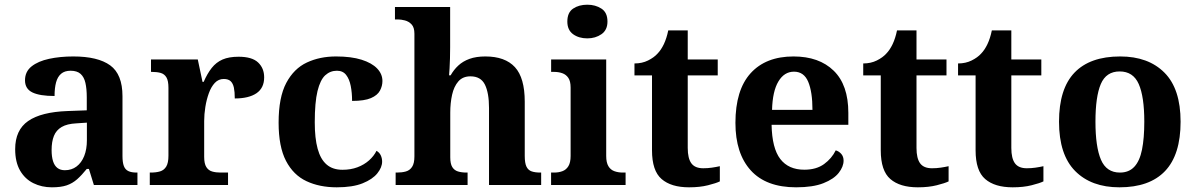

<svg xmlns="http://www.w3.org/2000/svg" viewBox="-20 -790 5110 820"><path d="M201.5 10Q158.1 10 122.3 -7.8Q86.5 -25.6 65.6 -61.8Q44.8 -98 44.8 -153.1Q44.8 -234.6 100.3 -273.2Q155.9 -311.7 269 -315.8L350.6 -318.8V-374.2Q350.6 -410.7 344.8 -435.9Q339.1 -461.1 324.1 -474.5Q309 -487.9 281.5 -487.9Q256.1 -487.9 241 -475Q226 -462.2 219.5 -438.3Q213 -414.4 213 -380Q149.5 -380 118.1 -395.4Q86.8 -410.8 86.8 -446.9Q86.8 -484.1 114.8 -506.4Q142.9 -528.7 189.8 -538.8Q236.8 -548.9 292.9 -548.9Q398.2 -548.9 450.7 -510.8Q503.1 -472.6 503.1 -379.1V-123.9Q503.1 -96.4 508.9 -81.1Q514.6 -65.8 528 -59.4Q541.4 -53 563.4 -53H567V0H380.9L359.7 -68.6H350.6Q329 -41.8 309.3 -24.3Q289.6 -6.9 264.8 1.6Q240 10 201.5 10ZM256.9 -63Q285.8 -63 306.9 -78.9Q328 -94.7 339.6 -123.6Q351.1 -152.5 351.1 -191V-266.2L306.2 -263.2Q266.1 -261.2 243.2 -247.6Q220.2 -234.1 210.3 -209.6Q200.4 -185.1 200.4 -149.1Q200.4 -121 206.5 -101.6Q212.6 -82.3 225.2 -72.7Q237.9 -63 256.9 -63Z M619.7 0V-53H623.8Q646.8 -53 663.6 -58Q680.3 -63 689.9 -78.5Q699.4 -94 699.4 -125V-415Q699.4 -445 690.8 -459.5Q682.2 -474 666.3 -478.5Q650.5 -483 628.5 -483H624.9V-536H824.7L844.9 -440.5H849.9Q865.2 -475.7 884.2 -499.8Q903.3 -524 930.6 -535.9Q957.9 -547.7 999 -547.7Q1056.4 -547.7 1082.3 -523.2Q1108.2 -498.7 1108.2 -459.7Q1108.2 -414.2 1075.4 -391.8Q1042.6 -369.5 982.7 -369.5Q982.7 -397.5 978.9 -415.7Q975 -433.8 965 -443.3Q954.9 -452.7 935.5 -452.7Q913.3 -452.7 897.5 -436Q881.7 -419.2 871.9 -391.8Q862 -364.5 857 -333.2Q852 -302 852 -273V-120Q852 -91 861.2 -76.5Q870.4 -62 886.3 -57.5Q902.2 -53 921.8 -53H953.9V0Z M1418.2 10Q1344.6 10 1288.8 -16.3Q1232.9 -42.5 1201.4 -103Q1169.9 -163.5 1169.9 -266.2Q1169.9 -374.3 1202.6 -435.8Q1235.3 -497.3 1290.7 -523.1Q1346.1 -548.9 1414.9 -548.9Q1480.1 -548.9 1524.2 -535Q1568.2 -521.1 1590.8 -497.4Q1613.3 -473.8 1613.3 -444Q1613.3 -422.7 1602.7 -402.9Q1592.1 -383.1 1564.2 -371Q1536.3 -359 1483.7 -359Q1483.7 -393.9 1477.9 -423Q1472.2 -452.2 1458.2 -470.1Q1444.3 -487.9 1419 -487.9Q1390.3 -487.9 1369 -468.5Q1347.8 -449 1336 -401.1Q1324.3 -353.1 1324.3 -267.2Q1324.3 -199.6 1336.6 -154.7Q1348.9 -109.7 1375 -87.3Q1401 -64.9 1442.8 -64.9Q1477.9 -64.9 1506.5 -75.6Q1535.1 -86.3 1556.1 -105Q1577 -123.6 1588 -145.9Q1600.6 -138.7 1606.3 -126.3Q1612 -113.9 1612 -99.9Q1612 -75.2 1591.5 -49.7Q1571.1 -24.2 1528.6 -7.1Q1486.2 10 1418.2 10Z M1669.7 0V-53H1675.4Q1696.7 -53 1713.4 -57.7Q1730.2 -62.4 1740 -77.4Q1749.9 -92.3 1749.9 -122.1V-645.9Q1749.9 -673 1737.8 -685.8Q1725.7 -698.6 1709.2 -702.8Q1692.8 -707 1678.9 -707H1666.8V-760H1902.5V-587.6Q1902.5 -564.3 1901.8 -540.8Q1901 -517.2 1900 -498Q1899 -478.8 1897.9 -468.3H1904.6Q1917.9 -492 1937.4 -510.1Q1956.8 -528.3 1985.2 -538.6Q2013.6 -548.9 2052.8 -548.9Q2137 -548.9 2179.1 -503.3Q2221.1 -457.6 2221.1 -355.8V-123.9Q2221.1 -93.4 2228.5 -78.2Q2235.9 -63 2250.8 -58Q2265.6 -53 2287.6 -53H2291.2V0H2068.5V-328.8Q2068.5 -393.2 2051 -428.6Q2033.4 -464 1989.2 -464Q1956.4 -464 1937.5 -442.3Q1918.6 -420.5 1910.8 -385.2Q1903 -349.9 1903 -309V-118.3Q1903 -90.4 1911.6 -76.5Q1920.2 -62.6 1935.8 -57.8Q1951.4 -53 1973.4 -53H1977V0Z M2333.6 0V-53H2346Q2366.3 -53 2382.2 -59Q2398.1 -64.9 2407.5 -80.3Q2417 -95.7 2417 -124.1V-416.1Q2417 -443.2 2407.3 -457.4Q2397.5 -471.7 2381.6 -477.3Q2365.7 -483 2346 -483H2333.8V-536H2569V-123.9Q2569 -95.8 2578.3 -80.3Q2587.5 -64.8 2603.9 -58.9Q2620.3 -53 2640 -53H2651.8V0ZM2488.4 -626.1Q2452.3 -626.1 2427.6 -643.9Q2403 -661.7 2403 -698Q2403 -736.5 2427.6 -753.2Q2452.3 -769.9 2488.4 -769.9Q2523 -769.9 2548.7 -753.2Q2574.4 -736.5 2574.4 -698Q2574.4 -661.7 2548.7 -643.9Q2523 -626.1 2488.4 -626.1Z M2922.9 10Q2846.3 10 2805.5 -25.4Q2764.6 -60.7 2764.6 -147.9V-468H2689.7V-519Q2722.2 -519 2747.7 -531.7Q2773.2 -544.4 2788 -560.9Q2803.3 -576.5 2815.2 -601.4Q2827 -626.2 2834 -660.2H2917.2V-536H3045.3V-468H2917.2V-158.2Q2917.2 -113.6 2932.7 -92.5Q2948.1 -71.4 2983.3 -71.4Q3002.5 -71.4 3020.4 -74Q3038.3 -76.6 3054.3 -80.2V-15.3Q3038.4 -7.5 3003.7 1.2Q2969 10 2922.9 10Z M3380.1 10Q3252 10 3186.4 -62.3Q3120.9 -134.6 3120.9 -265.2Q3120.9 -405.7 3185.8 -477.3Q3250.8 -548.9 3369 -548.9Q3478.2 -548.9 3540.6 -488Q3603.1 -427.2 3603.1 -308.2V-256.9H3275.3Q3277.3 -156.6 3312.5 -110.9Q3347.7 -65.2 3415 -65.2Q3466.4 -65.2 3499.5 -89.3Q3532.5 -113.4 3549.3 -147.9Q3563.3 -143.8 3573.1 -132.5Q3582.8 -121.1 3582.8 -104.1Q3582.8 -78.3 3562.1 -51.8Q3541.3 -25.3 3496.8 -7.7Q3452.3 10 3380.1 10ZM3449.9 -320.8Q3449.9 -397.3 3431.8 -440.6Q3413.6 -483.9 3371 -483.9Q3329.4 -483.9 3304.4 -442.1Q3279.4 -400.4 3277.3 -320.8Z M3899.9 10Q3823.3 10 3782.5 -25.4Q3741.6 -60.7 3741.6 -147.9V-468H3666.7V-519Q3699.2 -519 3724.7 -531.7Q3750.2 -544.4 3765 -560.9Q3780.3 -576.5 3792.2 -601.4Q3804 -626.2 3811 -660.2H3894.2V-536H4022.3V-468H3894.2V-158.2Q3894.2 -113.6 3909.7 -92.5Q3925.1 -71.4 3960.3 -71.4Q3979.5 -71.4 3997.4 -74Q4015.3 -76.6 4031.3 -80.2V-15.3Q4015.4 -7.5 3980.7 1.2Q3946 10 3899.9 10Z M4304.9 10Q4228.3 10 4187.5 -25.4Q4146.6 -60.7 4146.6 -147.9V-468H4071.7V-519Q4104.2 -519 4129.7 -531.7Q4155.2 -544.4 4170 -560.9Q4185.3 -576.5 4197.2 -601.4Q4209 -626.2 4216 -660.2H4299.2V-536H4427.3V-468H4299.2V-158.2Q4299.2 -113.6 4314.7 -92.5Q4330.1 -71.4 4365.3 -71.4Q4384.5 -71.4 4402.4 -74Q4420.3 -76.6 4436.3 -80.2V-15.3Q4420.4 -7.5 4385.7 1.2Q4351 10 4304.9 10Z M4760.9 10Q4640.8 10 4571.8 -59.6Q4502.9 -129.2 4502.9 -270.2Q4502.9 -410.7 4569 -479.8Q4635.2 -548.9 4764.1 -548.9Q4884.2 -548.9 4953.1 -479.8Q5022.1 -410.7 5022.1 -270.2Q5022.1 -129.2 4955.9 -59.6Q4889.8 10 4760.9 10ZM4763 -53Q4801.4 -53 4824.4 -77.7Q4847.5 -102.3 4857.3 -150.9Q4867.1 -199.6 4867.1 -270.2Q4867.1 -377.5 4843.3 -431.2Q4819.5 -484.9 4761.9 -484.9Q4704.4 -484.9 4681.4 -431.2Q4658.5 -377.5 4658.5 -270.3Q4658.5 -163.1 4681.9 -108.1Q4705.4 -53 4763 -53Z"/></svg>

Font: Noto Serif Ethiopic
Style: Regular
Weight: 400
Designer: Monotype Design Team
Foundry: Monotype Imaging Inc.
Version: Version 2.102